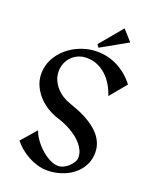

<svg xmlns="http://www.w3.org/2000/svg" viewBox="-164 -985 868 1086"><g transform="rotate(20 270.0 -441.5)"><path d="M520 -602.1 438 -502.9Q427.2 -535.2 410.2 -564.5Q393.1 -593.8 369.6 -615.7Q346.2 -637.7 316.4 -650.9Q286.6 -664.1 250 -664.1Q223.6 -664.1 201.2 -654.5Q178.7 -645 161.9 -628.2Q145 -611.3 135.5 -588.4Q126 -565.4 126 -539.1Q126 -511.7 136.2 -487.8Q146.5 -463.9 163.6 -444.6Q180.7 -425.3 202.9 -411.1Q225.1 -397 249 -389.2Q272.9 -380.9 299.3 -370.6Q325.7 -360.4 351.1 -346.7Q376.5 -333 399.4 -316.2Q422.4 -299.3 439.9 -278.3Q457.5 -257.3 467.8 -231.7Q478 -206.1 478 -175.8Q478 -131.8 458.7 -96.9Q439.5 -62 408.2 -38.1Q377 -14.2 336.7 -1.5Q296.4 11.2 254.9 11.2Q226.6 11.2 197.5 2.9Q168.5 -5.4 141.8 -19.8Q115.2 -34.2 92 -53.2Q68.8 -72.3 51.8 -94.2L130.9 -185.1Q138.2 -161.6 156.5 -135.3Q174.8 -108.9 199.2 -86.4Q223.6 -64 251.7 -49.1Q279.8 -34.2 306.2 -34.2Q321.3 -34.2 337.4 -42Q353.5 -49.8 366.9 -62.3Q380.4 -74.7 389.2 -89.4Q397.9 -104 397.9 -118.2Q397.9 -139.6 389.2 -158.9Q380.4 -178.2 366 -195.3Q351.6 -212.4 332.8 -226.8Q314 -241.2 293.7 -252.7Q273.4 -264.2 253.2 -272.7Q232.9 -281.2 215.8 -286.1Q182.1 -296.4 150.1 -315.4Q118.2 -334.5 93.3 -361.3Q68.4 -388.2 53.2 -421.6Q38.1 -455.1 38.1 -493.2Q38.1 -525.9 48.3 -555.2Q58.6 -584.5 76.7 -609.4Q94.7 -634.3 119.1 -654.5Q143.6 -674.8 171.9 -688.7Q200.2 -702.6 231 -710.2Q261.7 -717.8 293 -717.8Q361.3 -717.8 419.9 -687.3Q478.5 -656.7 520 -602.1ZM292 -740.7 279.8 -757.8 393.6 -894 450.7 -830.1Z"/></g></svg>

Font: Redressed
Style: Regular
Weight: 400
Designer: Astigmatic (AOETI)
Foundry: Astigmatic (AOETI)
Version: Version 1.001